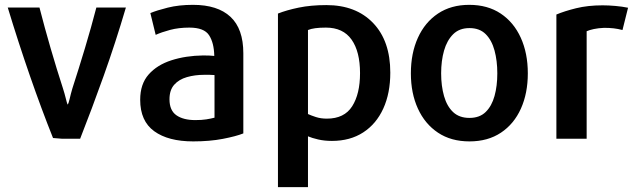

<svg xmlns="http://www.w3.org/2000/svg" viewBox="-20 -567 2614 793"><path d="M500 -536H378Q357 -455 331 -368.5Q305 -282 279 -202Q272 -178 267.5 -158Q263 -138 259 -135Q256 -143 251.5 -161.5Q247 -180 240 -202Q214 -282 189 -368Q164 -454 143 -536H12Q56 -391 103.5 -254Q151 -117 199 3Q204 4 217.5 4.5Q231 5 236 6H311Q359 -116 408 -253Q457 -390 500 -536Z M985 -16V-347Q985 -448 932 -497.5Q879 -547 777 -547Q719 -547 673 -535.5Q627 -524 601 -513L623 -423Q647 -434 682.5 -443.5Q718 -453 762 -453Q823 -453 843.5 -421.5Q864 -390 865 -336Q857 -337 844.5 -337.5Q832 -338 819 -338Q747 -337 688 -318Q629 -299 594 -259.5Q559 -220 559 -155Q559 -67 617 -25Q675 17 778 17Q846 17 900.5 6.5Q955 -4 985 -16ZM866 -81Q851 -77 832 -74Q813 -71 787 -71Q737 -71 708.5 -91Q680 -111 680 -157Q680 -195 699.5 -217Q719 -239 752 -248.5Q785 -258 823 -258Q835 -258 845.5 -258Q856 -258 866 -257Z M1592 -267Q1592 -398 1521 -472Q1450 -546 1328 -546Q1264 -546 1213.5 -535.5Q1163 -525 1128 -511V206H1252V-4Q1268 3 1294 9Q1320 15 1351 15Q1426 15 1480 -20Q1534 -55 1563 -118.5Q1592 -182 1592 -267ZM1467 -265Q1467 -179 1434.5 -128Q1402 -77 1330 -77Q1305 -77 1285 -83.5Q1265 -90 1252 -96V-443Q1264 -448 1282 -450.5Q1300 -453 1326 -453Q1397 -453 1432 -403.5Q1467 -354 1467 -265Z M2160 -264Q2160 -347 2131 -411Q2102 -475 2048 -511Q1994 -547 1918 -547Q1843 -547 1789 -511Q1735 -475 1706 -411Q1677 -347 1677 -264Q1677 -182 1706 -118.5Q1735 -55 1789 -19Q1843 17 1919 17Q1995 17 2049 -19Q2103 -55 2131.5 -118.5Q2160 -182 2160 -264ZM2034 -264Q2034 -212 2022.5 -170.5Q2011 -129 1986 -104.5Q1961 -80 1919 -80Q1877 -80 1851.5 -104Q1826 -128 1814 -170Q1802 -212 1802 -264Q1802 -316 1814 -358Q1826 -400 1851.5 -425.5Q1877 -451 1919 -451Q1961 -451 1986 -426Q2011 -401 2022.5 -358.5Q2034 -316 2034 -264Z M2574 -535Q2550 -540 2521.5 -542.5Q2493 -545 2469 -545Q2408 -545 2359.5 -533Q2311 -521 2278 -507V6H2403V-438Q2414 -443 2432.5 -447Q2451 -451 2475 -452Q2497 -452 2514.5 -450Q2532 -448 2551 -443Z"/></svg>

Font: Repo DemiBold
Style: Regular
Weight: 600
Designer: Stefan Peev
Foundry: Context Ltd
Version: Version 1.502